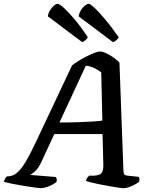

<svg xmlns="http://www.w3.org/2000/svg" viewBox="-57 -991 801 1011"><path d="M158 0Q151 0 126.5 -3.5Q102 -7 70 -12Q38 -17 9 -23Q-20 -29 -37 -34Q-34 -43 -29.5 -51Q-25 -59 -21 -62L-8 -63Q1 -64 13.5 -69Q26 -74 42.5 -90.5Q59 -107 80.5 -143Q102 -179 131 -241L322 -646Q332 -655 352 -667.5Q372 -680 395 -692Q418 -704 438.5 -712Q459 -720 469 -720Q482 -720 501.5 -711Q521 -702 540.5 -688.5Q560 -675 572 -661L593 -91Q594 -77 597.5 -72.5Q601 -68 614 -66L673 -60Q676 -57 677 -50.5Q678 -44 676 -34Q666 -26 650.5 -18Q635 -10 620 -5Q605 0 592 0Q585 0 565.5 -3Q546 -6 520.5 -10.5Q495 -15 469.5 -20Q444 -25 424 -30Q404 -35 396 -38Q398 -48 402.5 -54.5Q407 -61 412 -66H438Q453 -67 464 -70.5Q475 -74 481.5 -86.5Q488 -99 487 -126L483 -285H229L163 -143Q146 -105 127 -88.5Q108 -72 101 -70L237 -59Q240 -55 241.5 -48Q243 -41 241 -34Q233 -26 217.5 -18Q202 -10 185.5 -5Q169 0 158 0ZM256 -346Q308 -346 352 -347.5Q396 -349 429.5 -351Q463 -353 482 -356L476 -610Q458 -624 437.5 -633.5Q417 -643 395 -645ZM538 -769 357 -905Q360 -922 369 -937Q378 -952 390 -961.5Q402 -971 409 -971Q418 -971 441.5 -949Q465 -927 498 -887.5Q531 -848 568 -795Q566 -789 556.5 -780Q547 -771 538 -769ZM376 -769 195 -905Q197 -921 206 -936Q215 -951 226.5 -961Q238 -971 246 -971Q256 -971 281 -948Q306 -925 339 -885.5Q372 -846 405 -795Q403 -789 394 -780.5Q385 -772 376 -769Z"/></svg>

Font: Texturina 12pt SemiBold
Style: Italic
Weight: 600
Italic angle: -11°
Version: Version 1.002